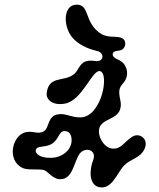

<svg xmlns="http://www.w3.org/2000/svg" viewBox="-20 -781 682 826"><path d="M296 -460C317 -475 321 -508 349 -517C364 -522 379 -520 394 -518C406 -516 416 -515 426 -515C447 -516 468 -533 493 -522C443 -498 403 -515 394 -518C430 -516 427 -555 400 -561C374 -567 331 -580 299 -611C250 -658 248 -761 310 -761C365 -761 343 -691 404 -643C441 -614 473 -628 500 -619C527 -610 523 -575 502 -566C490 -561 468 -564 465 -550C463 -539 473 -530 493 -522L495 -521C523 -507 534 -470 522 -442C512 -419 493 -413 493 -385C493 -354 507 -336 495 -306C479 -267 416 -268 407 -228C399 -194 427 -146 462 -142C502 -137 516 -174 551 -194C581 -211 621 -183 602 -141C583 -99 544 -100 514 -69C481 -34 462 36 406 24C365 15 362 -44 381 -93C399 -139 339 -154 317 -111C297 -73 289 -11 241 -10C205 -9 187 -46 166 -50C142 -55 100 -48 78 -58C6 -91 33 -203 94 -213C126 -218 142 -202 168 -216C192 -229 184 -278 224 -288C262 -297 283 -275 327 -276C417 -278 452 -466 410 -475C376 -482 335 -348 258 -335C206 -326 177 -353 181 -382C191 -456 252 -428 296 -460ZM256 -217C232 -216 233 -176 197 -159C170 -146 138 -155 134 -135C131 -120 152 -101 199 -102C252 -103 287 -139 288 -175C289 -204 276 -218 256 -217Z"/></svg>

Font: PicNic
Style: Regular
Weight: 400
Designer: Mariel Nils
Foundry: Velvetyne Type Foundry
Version: Version 2.000;Glyphs 3.2.3 (3260)